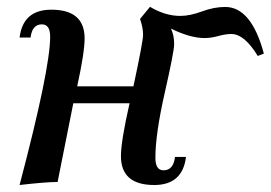

<svg xmlns="http://www.w3.org/2000/svg" viewBox="-20 -526 783 555"><path d="M425.8 8.8Q329.6 8.8 329.6 -74.7Q329.6 -117.7 354.5 -227.5H191.9L146.5 0Q112.8 0 36.6 8.8Q125 -326.7 125 -419.9Q125 -455.6 101.1 -455.6Q72.8 -455.6 68.4 -417.5H36.6Q46.4 -498 128.4 -498Q224.6 -498 224.6 -415Q224.6 -374.5 203.1 -276.4H365.7Q393.6 -406.7 393.6 -425.3Q393.6 -445.8 384.8 -471.2L413.6 -506.3Q457.5 -480 501 -480Q528.8 -480 563.7 -492.9Q598.6 -505.9 630.9 -505.9Q706.5 -505.9 742.7 -371.1L725.1 -364.3Q686.5 -427.7 648.9 -427.7Q632.3 -427.7 611.1 -421.9Q589.8 -416 571.3 -416Q529.8 -416 474.1 -443.4Q483.4 -424.8 483.4 -398.4Q483.4 -377.4 456.3 -258.1Q429.2 -138.7 429.2 -69.8Q429.2 -33.7 452.6 -33.7Q481.4 -33.7 485.8 -72.3H517.6Q507.8 8.8 425.8 8.8Z"/></svg>

Font: Munson
Style: Italic
Weight: 400
Italic angle: -12°
Designer: Paul James MIller
Foundry: High-Logic / Made with FontCreator
Version: Version 2.10;May 5, 2019;FontCreator 11.5.0.2430 64-bit